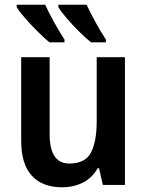

<svg xmlns="http://www.w3.org/2000/svg" viewBox="-20 -786 624 816"><path d="M511 -543V0H417L401 -71H395Q371 -29 331.5 -9.5Q292 10 244 10Q160 10 115 -39.5Q70 -89 70 -188V-543H191V-215Q191 -91 275 -91Q342 -91 366.5 -137.5Q391 -184 391 -272V-543ZM348 -766Q362 -736 385 -693.5Q408 -651 430 -618V-606H367Q344 -624 315.5 -652.5Q287 -681 262.5 -709.5Q238 -738 228 -756V-766ZM172 -766Q187 -733 209.5 -692.5Q232 -652 254 -618V-606H190Q168 -624 139.5 -652.5Q111 -681 86 -709.5Q61 -738 51 -756V-766Z"/></svg>

Font: Noto Sans SemiCondensed SemiBold
Style: Regular
Weight: 600
Width: 4
Designer: Monotype Design Team
Foundry: Monotype Imaging Inc.
Version: Version 2.013; ttfautohint (v1.8.4.7-5d5b)